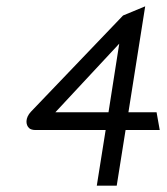

<svg xmlns="http://www.w3.org/2000/svg" viewBox="-20 -592 528 607"><path d="M72 -187C76 -183 84 -181 91 -181H314L286 -5H349L377 -181H485L475 -237H386L439 -572L369 -543L78 -239C59 -219 61 -197 72 -187ZM357 -454 323 -237H155Z"/></svg>

Font: Charger Pro
Style: LitNarObl
Weight: 300
Designer: Jasper
Foundry: Cannot Into Space Fonts
Version: Version 1.09